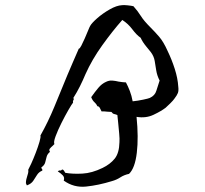

<svg xmlns="http://www.w3.org/2000/svg" viewBox="-20 -703 790 741"><path d="M668 -369Q670 -353 666.5 -344Q663 -335 653 -322Q649 -316 637 -304Q625 -292 619 -287Q602 -274 572.5 -260Q543 -246 507 -252Q515 -173 508 -113.5Q501 -54 478 -32Q459 -28 444.5 -18.5Q430 -9 412 -4Q360 12 312.5 17Q265 22 226 -6Q230 -18 222.5 -26Q215 -34 204 -41Q203 -42 203 -42Q208 -46 212 -45Q216 -44 220 -49Q225 -48 227 -44Q229 -40 232 -36Q261 -31 298 -33Q335 -35 376 -55Q405 -69 422.5 -90.5Q440 -112 441 -154Q442 -166 440 -187.5Q438 -209 436 -230Q434 -251 433 -259Q426 -262 420.5 -263Q415 -264 410 -271Q406 -271 402 -271.5Q398 -272 394 -272Q388 -273 383 -273Q378 -273 372 -273Q369 -279 365.5 -286Q362 -293 356 -293Q352 -302 344.5 -308.5Q337 -315 332 -328Q346 -348 359.5 -364Q373 -380 389 -387Q401 -393 413.5 -392Q426 -391 438 -388Q446 -387 452.5 -386Q459 -385 466 -385Q474 -370 481 -352Q488 -334 492 -312Q512 -314 533 -318.5Q554 -323 558 -325Q578 -334 583.5 -353Q589 -372 596 -392Q586 -412 583 -431Q580 -450 577 -468Q574 -486 562 -502Q559 -506 544.5 -523.5Q530 -541 523 -557Q507 -568 491 -589.5Q475 -611 452 -626Q414 -583 374.5 -528Q335 -473 310 -417Q300 -393 288.5 -370Q277 -347 263 -325Q266 -321 264 -318Q263 -316 262 -314Q261 -312 262 -307Q257 -301 244 -278.5Q231 -256 217 -228Q203 -200 194.5 -177Q186 -154 190 -147Q188 -145 183 -140Q177 -135 172.5 -129.5Q168 -124 173 -117Q163 -109 160 -98Q157 -87 154.5 -76.5Q152 -66 141 -58Q138 -57 141 -52Q146 -46 142 -44Q130 -39 123 -28Q116 -17 108.5 -5.5Q101 6 85 12Q83 13 82 9Q82 6 80 5Q80 -4 81.5 -10.5Q83 -17 85 -23Q87 -29 88.5 -35Q90 -41 89 -48Q92 -53 100.5 -71.5Q109 -90 118 -113.5Q127 -137 132.5 -156Q138 -175 136 -180Q165 -231 190 -291.5Q215 -352 240 -413Q251 -439 262 -464.5Q273 -490 284 -515Q288 -515 294 -527Q300 -539 307 -554.5Q314 -570 319.5 -584Q325 -598 328 -603Q334 -614 355 -632.5Q376 -651 403 -666.5Q430 -682 451 -683Q457 -684 472 -682.5Q487 -681 495 -679Q512 -660 523.5 -641.5Q535 -623 560 -598Q577 -581 594 -561.5Q611 -542 627 -506Q643 -473 654.5 -437Q666 -401 668 -369Z"/></svg>

Font: Yuji Boku
Style: Regular
Weight: 400
Designer: Kataoka Yuji
Foundry: Kinuta Font Factory
Version: Version 3.002